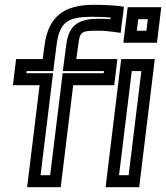

<svg xmlns="http://www.w3.org/2000/svg" viewBox="-20 -755 692 800"><path d="M637 -602 649 -700 652 -725H627H537H512L509 -700L497 -602L494 -577H519H609H634L637 -602ZM590 -627H550L556 -675H596L590 -627ZM563 0 622 -484 625 -509H600H510H485L482 -484L423 0L420 25H445H535H560L563 0ZM516 -25H476L529 -459H569L516 -25ZM391 -627C412 -627 433 -625 455 -622L483 -618L486 -647L494 -705L496 -727L475 -730C446 -733 411 -735 371 -735C249 -735 180 -688 165 -562L158 -509H72H47L44 -484L37 -425L34 -400H59H145L96 0L93 25H118H208H233L236 0L285 -400H431H456L459 -425L466 -484L469 -509H444H298L306 -568C313 -625 319 -627 391 -627ZM397 -677C315 -677 267 -658 256 -568L245 -484L242 -459H267H413L412 -450H266H241L238 -425L189 -25H149L198 -425L201 -450H176H90L91 -459H177H202L205 -484L215 -562C227 -663 260 -685 365 -685C394 -685 419 -684 441 -682L440 -675C425 -676 411 -677 397 -677Z"/></svg>

Font: Gamestation Text Outline
Style: Italic
Weight: 400
Designer: Jonas Hecksher
Foundry: Jonas Hecksher, Playtypeª, e-types AS
Version: Version 1.003